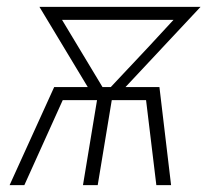

<svg xmlns="http://www.w3.org/2000/svg" viewBox="-20 -540 640 560"><path d="M8 0 138 -286H236L95 -520H565L346 -286H445L479 0H436L406 -248H306L265 0H222L263 -248H163L51 0ZM279 -286H303L413 -403L486 -482H161Z"/></svg>

Font: Iosevka SS04 XLt Ex Obl
Style: Regular
Weight: 200
Width: 7
Italic angle: -9°
Monospace: yes
Designer: Belleve Invis
Foundry: Belleve Invis
Version: Version 19.0.0; ttfautohint (v1.8.4)